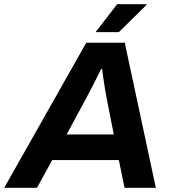

<svg xmlns="http://www.w3.org/2000/svg" viewBox="-74 -888 816 908"><path d="M-54 0 334 -686H516L663 0H515L488 -131H173L101 0ZM241 -252H464L430 -426Q427 -439 423.5 -461Q420 -483 416.5 -506Q413 -529 411 -545Q409 -561 409 -561H404Q404 -561 396 -545Q388 -529 376.5 -506Q365 -483 353.5 -461Q342 -439 335 -426ZM378 -736 480 -868H618L619 -865L488 -736Z"/></svg>

Font: Archivo VF Beta
Style: Italic
Weight: 400
Italic angle: -10°
Designer: Hector Gatti
Foundry: Omnibus-Type
Version: Version 1.002